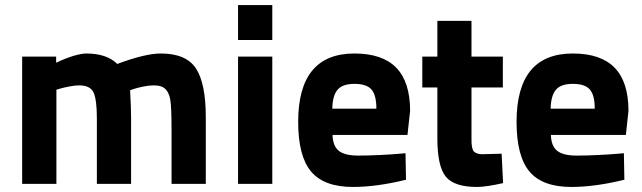

<svg xmlns="http://www.w3.org/2000/svg" viewBox="-20 -721 2518 753"><path d="M201.2 0H66.9V-499H200.2V-475.1Q232.9 -490.7 268.1 -502Q300.8 -511.2 317.9 -511.2Q398.9 -511.2 439.9 -470.2Q549.3 -511.2 610.8 -511.2Q710 -511.2 748.5 -452.6Q787.1 -394 787.1 -261.2V0H652.8V-206.1Q652.8 -302.7 647.9 -329.6Q640.6 -371.6 612.8 -381.8Q600.6 -386.2 583 -386.2Q565.4 -386.2 542.2 -381.6Q519 -377 504.9 -372.1L490.2 -367.2Q494.1 -297.9 494.1 -258.8V0H359.9V-256.8Q359.9 -330.1 346.9 -358.2Q334 -386.2 290 -386.2Q275.4 -386.2 253.2 -382.1Q231 -377.9 215.8 -373.5L201.2 -369.1Z M913.6 0V-499H1047.9V0ZM913.6 -564V-701.2H1047.9V-564Z M1385.3 -110.8Q1421.9 -110.8 1468 -113Q1514.2 -115.2 1542 -117.7L1570.3 -120.1L1572.3 -16.1Q1457 12.2 1364.3 12.2Q1251 12.2 1200.2 -48.1Q1149.4 -108.4 1149.4 -243.2Q1149.4 -511.2 1370.1 -511.2Q1480 -511.2 1534.2 -455.3Q1588.4 -399.4 1588.4 -286.1L1578.1 -191.9H1284.2Q1285.2 -148.9 1308.3 -129.9Q1331.5 -110.8 1385.3 -110.8ZM1283.2 -294.9H1456.1Q1456.1 -348.1 1436.8 -370.1Q1417.5 -392.1 1370.1 -392.1Q1323.2 -392.1 1303.7 -368.9Q1284.2 -345.7 1283.2 -294.9Z M1952.1 -377.9H1829.1V-189Q1829.1 -169.9 1829.3 -161.6Q1829.6 -153.3 1831.8 -142.3Q1834 -131.3 1838.4 -127Q1842.8 -122.6 1850.6 -119.4Q1858.4 -116.2 1871.1 -116.2L1947.3 -118.2L1953.1 -2.9Q1886.2 12.2 1851.1 12.2Q1760.7 12.2 1728 -28.6Q1695.3 -69.3 1695.3 -178.2V-377.9H1636.2V-499H1695.3V-639.2H1829.1V-499H1952.1Z M2241.7 -110.8Q2278.3 -110.8 2324.5 -113Q2370.6 -115.2 2398.4 -117.7L2426.8 -120.1L2428.7 -16.1Q2313.5 12.2 2220.7 12.2Q2107.4 12.2 2056.6 -48.1Q2005.9 -108.4 2005.9 -243.2Q2005.9 -511.2 2226.6 -511.2Q2336.4 -511.2 2390.6 -455.3Q2444.8 -399.4 2444.8 -286.1L2434.6 -191.9H2140.6Q2141.6 -148.9 2164.8 -129.9Q2188 -110.8 2241.7 -110.8ZM2139.6 -294.9H2312.5Q2312.5 -348.1 2293.2 -370.1Q2273.9 -392.1 2226.6 -392.1Q2179.7 -392.1 2160.2 -368.9Q2140.6 -345.7 2139.6 -294.9Z"/></svg>

Font: TitilliumText25L
Style: 999 wt
Weight: 900
Designer: Accademia di Belle Arti di Urbino and others
Foundry: Accademia di Belle Arti di Urbino and others.
Version: Version 25.000